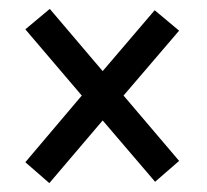

<svg xmlns="http://www.w3.org/2000/svg" viewBox="-20 -575 465 432"><path d="M91 -163 37 -210 164 -360 37 -509 92 -555 211 -415 328 -552 383 -506 258 -360 383 -213 329 -166 211 -304Z"/></svg>

Font: Noto Serif Tamil ExtraCondensed Black
Style: Regular
Weight: 900
Width: 2
Designer: Indian Type Foundry, Tom Grace, and the Monotype Design Team
Foundry: Monotype Imaging Inc.
Version: Version 2.004; ttfautohint (v1.8.4.7-5d5b)